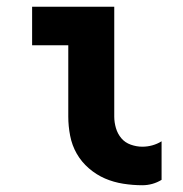

<svg xmlns="http://www.w3.org/2000/svg" viewBox="-20 -540 540 568"><path d="M401 8Q373 8 344.5 3.5Q316 -1 290.5 -12Q265 -23 243 -42Q221 -61 207 -85.5Q193 -110 187.5 -138.5Q182 -167 182 -195V-406H75V-520H318V-195Q318 -178 323 -161Q328 -144 339 -131Q350 -118 367 -112Q384 -106 401 -106Q416 -106 430.5 -110Q445 -114 458 -122V-8Q445 0 430.5 4Q416 8 401 8Z"/></svg>

Font: Iosevka Heavy
Style: Regular
Weight: 900
Monospace: yes
Designer: Belleve Invis
Foundry: Belleve Invis
Version: Version 32.5.0; ttfautohint (v1.8.4)